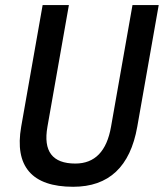

<svg xmlns="http://www.w3.org/2000/svg" viewBox="-20 -713 634 743"><path d="M263.2 9.8Q143.1 9.8 92.5 -49.1Q42 -107.9 62 -222.7L145 -693.4H246.6L163.6 -222.7Q138.2 -80.1 271.5 -80.1Q384.8 -80.1 409.7 -222.7L492.7 -693.4H594.2L511.2 -222.7Q470.2 9.8 263.2 9.8Z"/></svg>

Font: Cascadia Code NF
Style: Italic
Weight: 400
Italic angle: -10°
Monospace: yes
Designer: Aaron Bell
Foundry: Saja Typeworks
Version: Version 2404.023; ttfautohint (v1.8.4)